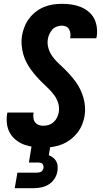

<svg xmlns="http://www.w3.org/2000/svg" viewBox="-20 -763 540 1003"><path d="M206 8Q180 8 154.5 4.5Q129 1 106 -7.5Q83 -16 63.5 -31.5Q44 -47 32 -68Q20 -89 16.5 -114.5Q13 -140 17 -166Q17 -168 17.5 -170.5Q18 -173 19 -175H155Q155 -174 155 -173Q155 -172 155 -171Q153 -159 154.5 -146.5Q156 -134 163 -124.5Q170 -115 181.5 -110.5Q193 -106 206 -106Q220 -106 234.5 -110.5Q249 -115 260 -125Q271 -135 278 -149Q285 -163 287 -177Q291 -201 284 -224Q277 -247 263.5 -265.5Q250 -284 233.5 -300Q217 -316 201 -331.5Q185 -347 170 -364Q155 -381 141.5 -399.5Q128 -418 117.5 -438.5Q107 -459 101 -481.5Q95 -504 93 -528.5Q91 -553 95 -577Q99 -600 108 -623Q117 -646 132 -666Q147 -686 167 -701.5Q187 -717 210 -726.5Q233 -736 256.5 -739.5Q280 -743 303 -743Q328 -743 353 -739.5Q378 -736 400.5 -727Q423 -718 441.5 -703Q460 -688 471 -667.5Q482 -647 485.5 -622Q489 -597 485 -571Q484 -569 483.5 -567Q483 -565 483 -563H346Q346 -564 346.5 -564.5Q347 -565 347 -566Q349 -578 347.5 -589.5Q346 -601 340.5 -610.5Q335 -620 325 -624.5Q315 -629 303 -629Q290 -629 276.5 -624Q263 -619 253.5 -608.5Q244 -598 238 -585Q232 -572 230 -559Q226 -534 233 -511Q240 -488 253 -469.5Q266 -451 282.5 -435.5Q299 -420 315.5 -404Q332 -388 347 -371Q362 -354 375.5 -335.5Q389 -317 399 -296.5Q409 -276 415.5 -253.5Q422 -231 424 -207Q426 -183 422 -158Q418 -134 408.5 -111Q399 -88 383 -68Q367 -48 346 -32.5Q325 -17 301.5 -8Q278 1 254 4.5Q230 8 206 8ZM57 220 71 139H171Q176 139 182 138Q188 137 193.5 134.5Q199 132 202.5 126.5Q206 121 207 116Q208 109 206.5 103Q205 97 201.5 93Q198 89 192 87.5Q186 86 180 86H131L145 0H243L235 48Q247 52 257 60Q267 68 273.5 79Q280 90 281 103.5Q282 117 280 131Q277 151 265.5 169.5Q254 188 236 199.5Q218 211 197.5 215.5Q177 220 157 220Z"/></svg>

Font: Iosevka SS04 Heavy Oblique
Style: Regular
Weight: 900
Italic angle: -9°
Monospace: yes
Designer: Belleve Invis
Foundry: Belleve Invis
Version: Version 19.0.0; ttfautohint (v1.8.4)